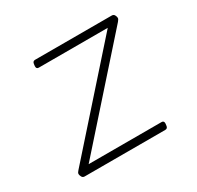

<svg xmlns="http://www.w3.org/2000/svg" viewBox="-119 -660 818 798"><g transform="rotate(-30 290.0 -261.5)"><path d="M73 0Q64 0 60 -8Q56 -16 56 -21Q56 -26 58.5 -29Q61 -32 64 -36L465 -487H134Q122 -487 123 -501L124 -509Q125 -523 137 -523H505Q514 -523 518 -515.5Q522 -508 522 -502Q522 -498 519.5 -494.5Q517 -491 514 -487L113 -36H463Q475 -36 474 -22L473 -14Q472 0 460 0Z"/></g></svg>

Font: Asap Expanded Expanded Thin
Style: Italic
Weight: 100
Width: 7
Italic angle: -6°
Designer: Pablo Cosgaya
Foundry: Omnibus-Type
Version: Version 3.001; ttfautohint (v1.8.4.7-5d5b)